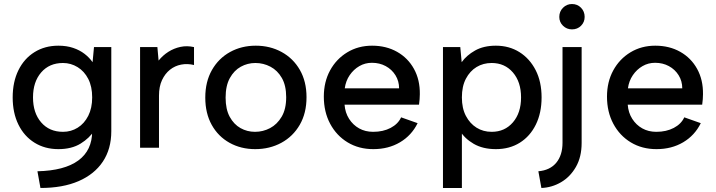

<svg xmlns="http://www.w3.org/2000/svg" viewBox="-20 -734 3556 954"><path d="M447 -500H533V-82Q533 6 491 69Q449 132 370.5 166Q292 200 181 200L166 117Q300 114 369 63.5Q438 13 438 -82V-87L449 -86Q425 -48 380.5 -20.5Q336 7 270 7Q203 7 151.5 -25Q100 -57 71.5 -115Q43 -173 43 -250Q43 -327 71.5 -385Q100 -443 151.5 -475Q203 -507 270 -507Q311 -507 343.5 -496Q376 -485 400 -466.5Q424 -448 440 -425ZM144 -250Q144 -173 184.5 -126Q225 -79 293 -79Q333 -79 366 -99.5Q399 -120 418.5 -158.5Q438 -197 438 -250Q438 -304 418.5 -342Q399 -380 365.5 -400.5Q332 -421 293 -421Q225 -421 184.5 -374Q144 -327 144 -250Z M676 -500H762L768 -433Q789 -459 816.5 -476.5Q844 -494 876.5 -501Q909 -508 944 -500V-411Q911 -419 880 -413Q849 -407 824.5 -387.5Q800 -368 785 -336Q770 -304 770 -259V0H676Z M1248 7Q1177 7 1120.5 -24.5Q1064 -56 1032 -113.5Q1000 -171 1000 -249Q1000 -328 1033 -386Q1066 -444 1123 -475.5Q1180 -507 1251 -507Q1322 -507 1379.5 -475.5Q1437 -444 1470 -386.5Q1503 -329 1503 -251Q1503 -172 1469.5 -114Q1436 -56 1378 -24.5Q1320 7 1248 7ZM1247 -79Q1287 -79 1322 -97.5Q1357 -116 1379.5 -154Q1402 -192 1402 -251Q1402 -309 1380.5 -346.5Q1359 -384 1324 -402.5Q1289 -421 1249 -421Q1210 -421 1176.5 -402.5Q1143 -384 1122 -346Q1101 -308 1101 -249Q1101 -191 1121.5 -153.5Q1142 -116 1175 -97.5Q1208 -79 1247 -79Z M1835 7Q1763 7 1707.5 -26.5Q1652 -60 1620.5 -119Q1589 -178 1589 -254Q1589 -327 1620 -384Q1651 -441 1705.5 -474Q1760 -507 1829 -507Q1899 -507 1953 -476.5Q2007 -446 2037 -391.5Q2067 -337 2066 -266Q2066 -254 2065 -241.5Q2064 -229 2062 -214H1692Q1695 -174 1714.5 -143.5Q1734 -113 1764.5 -96Q1795 -79 1834 -79Q1884 -79 1921 -98.5Q1958 -118 1973 -151L2055 -122Q2025 -61 1967.5 -27Q1910 7 1835 7ZM1963 -295Q1963 -331 1945 -360Q1927 -389 1896.5 -405.5Q1866 -422 1828 -422Q1794 -422 1765.5 -405.5Q1737 -389 1717.5 -360.5Q1698 -332 1693 -295Z M2265 -85 2275 -88V200H2181V-500H2267L2274 -425Q2298 -459 2340.5 -483Q2383 -507 2444 -507Q2510 -507 2561 -475Q2612 -443 2641.5 -385.5Q2671 -328 2671 -250Q2671 -173 2642.5 -115Q2614 -57 2563 -25Q2512 7 2444 7Q2379 7 2333.5 -19.5Q2288 -46 2265 -85ZM2569 -250Q2569 -327 2528.5 -374Q2488 -421 2423 -421Q2381 -421 2348 -401Q2315 -381 2295 -343Q2275 -305 2275 -250Q2275 -196 2295 -158Q2315 -120 2348 -99.5Q2381 -79 2423 -79Q2488 -79 2528.5 -126Q2569 -173 2569 -250Z M2775 -25Q2775 37 2744 74.5Q2713 112 2655 117L2670 200Q2722 198 2767.5 171.5Q2813 145 2841.5 95.5Q2870 46 2870 -24V-500H2775ZM2822 -588Q2796 -588 2777.5 -606Q2759 -624 2759 -650Q2759 -677 2777.5 -695.5Q2796 -714 2822 -714Q2849 -714 2867 -695.5Q2885 -677 2885 -650Q2885 -624 2867 -606Q2849 -588 2822 -588Z M3242 7Q3170 7 3114.5 -26.5Q3059 -60 3027.5 -119Q2996 -178 2996 -254Q2996 -327 3027 -384Q3058 -441 3112.5 -474Q3167 -507 3236 -507Q3306 -507 3360 -476.5Q3414 -446 3444 -391.5Q3474 -337 3473 -266Q3473 -254 3472 -241.5Q3471 -229 3469 -214H3099Q3102 -174 3121.5 -143.5Q3141 -113 3171.5 -96Q3202 -79 3241 -79Q3291 -79 3328 -98.5Q3365 -118 3380 -151L3462 -122Q3432 -61 3374.5 -27Q3317 7 3242 7ZM3370 -295Q3370 -331 3352 -360Q3334 -389 3303.5 -405.5Q3273 -422 3235 -422Q3201 -422 3172.5 -405.5Q3144 -389 3124.5 -360.5Q3105 -332 3100 -295Z"/></svg>

Font: Albert Sans Medium
Style: Regular
Weight: 500
Designer: Andreas Rasmussen
Foundry: a.Foundry
Version: Version 1.025